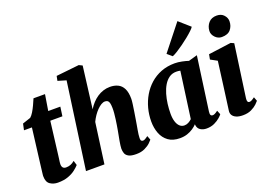

<svg xmlns="http://www.w3.org/2000/svg" viewBox="-120 -1202 2140 1536"><g transform="rotate(-20 950.0 -434.0)"><path d="M219.5 -189.5Q217.5 -173.5 215.8 -161.5Q214 -149.5 212.8 -140Q211.5 -130.5 211.5 -122Q211.5 -102 220.5 -92Q229.5 -82 247.5 -82Q267 -82 284.5 -88.5Q302 -95 320.5 -110.5L332.5 -71.5Q318.5 -55.5 294.2 -36.5Q270 -17.5 233.2 -3.8Q196.5 10 144 10Q107.5 10 78.8 -9Q50 -28 50 -78Q50 -80.5 50.2 -85.5Q50.5 -90.5 52 -102Q53.5 -113.5 56 -135Q58.5 -156.5 63 -192L98.5 -476.5H31L42.5 -530L111.5 -553Q126 -565 140.2 -588.5Q154.5 -612 167.2 -639.5Q180 -667 190 -691H288L266 -555H369L358 -476.5H255Z M811 10Q768 10 746.8 -1.8Q725.5 -13.5 719 -32.2Q712.5 -51 712.5 -72Q712.5 -83 714.8 -99Q717 -115 720.2 -134.5Q723.5 -154 727.8 -175Q732 -196 735.5 -216Q739 -236 743 -259.8Q747 -283.5 750.2 -308.5Q753.5 -333.5 755.8 -357.8Q758 -382 757.5 -403.5Q757 -431 752.8 -445.8Q748.5 -460.5 740 -466.2Q731.5 -472 718 -472Q702.5 -472 685.2 -461.8Q668 -451.5 650.5 -433.8Q633 -416 617.2 -393Q601.5 -370 589.5 -344.5L542.5 0H385.5L488 -735.5L417.5 -756.5L425.5 -796L621 -817L649.5 -803L604.5 -446.5Q621 -473.5 641.5 -495.8Q662 -518 686.2 -534.2Q710.5 -550.5 737.8 -559.2Q765 -568 794.5 -568Q832.5 -568 861.8 -554Q891 -540 907.5 -507.5Q924 -475 924 -420Q924 -405.5 919.8 -374.5Q915.5 -343.5 910 -308.8Q904.5 -274 900 -247Q897 -228.5 893.5 -208.2Q890 -188 886.5 -168.5Q883 -149 880.8 -131.5Q878.5 -114 878.5 -100.5Q878.5 -82.5 884.8 -77.8Q891 -73 897.5 -73Q906 -73 915.2 -77.8Q924.5 -82.5 942 -95.5L955.5 -60.5Q950.5 -53.5 932.5 -36.2Q914.5 -19 884.2 -4.5Q854 10 811 10Z M1472.5 -110Q1470 -90 1475.2 -81.5Q1480.5 -73 1491.5 -73Q1498.5 -73 1509 -77.5Q1519.5 -82 1536.5 -95L1550.5 -60.5Q1545 -52 1526 -35Q1507 -18 1477.5 -4Q1448 10 1410 10Q1378.5 10 1357 -4.8Q1335.5 -19.5 1332.5 -48.5L1333 -54.5Q1317.5 -38 1295.5 -23.2Q1273.5 -8.5 1245.8 0.8Q1218 10 1184 10Q1123.5 10 1085.2 -18Q1047 -46 1029.2 -92.5Q1011.5 -139 1011.5 -193.5Q1011.5 -251 1026 -305.8Q1040.5 -360.5 1068.5 -408Q1096.5 -455.5 1137.2 -491.5Q1178 -527.5 1230.5 -547.8Q1283 -568 1346 -568Q1375 -568 1407.5 -561.2Q1440 -554.5 1461.5 -547L1536 -568ZM1369.5 -497Q1361 -499 1352.2 -499.8Q1343.5 -500.5 1335 -500.5Q1300.5 -500.5 1274.5 -482.2Q1248.5 -464 1230 -433Q1211.5 -402 1200 -362.8Q1188.5 -323.5 1183.2 -281.5Q1178 -239.5 1178 -199.5Q1178 -160.5 1187 -132.2Q1196 -104 1212.5 -89Q1229 -74 1251.5 -74Q1260.5 -74 1269 -76.2Q1277.5 -78.5 1285.5 -82.5Q1293.5 -86.5 1301 -92Q1308.5 -97.5 1315.5 -104ZM1311.5 -661 1483 -877.5 1575.5 -796Q1570 -786 1551.2 -768Q1532.5 -750 1506 -728.5Q1479.5 -707 1450.8 -686.2Q1422 -665.5 1396 -649.2Q1370 -633 1352.5 -626Z M1720 10Q1686 10 1663.8 0.5Q1641.5 -9 1631.5 -25.2Q1621.5 -41.5 1624.5 -62.5Q1627.5 -86 1631.8 -116.8Q1636 -147.5 1641 -185.2Q1646 -223 1652 -267.5Q1658 -312 1664.5 -362.5Q1671 -413 1678.5 -469L1622.5 -499.5L1630.5 -542L1823.5 -568L1850 -556L1787.5 -110Q1785 -92 1789.2 -82.5Q1793.5 -73 1804.5 -73Q1813 -73 1823 -78Q1833 -83 1850 -95.5L1863 -61Q1857.5 -53.5 1839.8 -36.5Q1822 -19.5 1792 -4.8Q1762 10 1720 10ZM1774.5 -636Q1742.5 -636 1718.5 -661.2Q1694.5 -686.5 1696.5 -717Q1699 -756.5 1723.5 -784.2Q1748 -812 1792.5 -812Q1831 -812 1853 -787.5Q1875 -763 1874.5 -734Q1874 -693.5 1850.2 -664.8Q1826.5 -636 1774.5 -636Z"/></g></svg>

Font: Merriweather Light 18pt Black
Style: Italic
Weight: 900
Italic angle: -7.8°
Version: Version 2.101